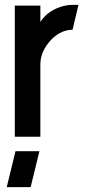

<svg xmlns="http://www.w3.org/2000/svg" viewBox="-20 -564 356 792"><path d="M7.8 208 43.9 59.6H142.6L106.4 208ZM41 0V-541H146.5V-473.6Q173.8 -516.6 228.5 -535.2Q253.9 -543.9 278.3 -543.9H303.7L279.3 -441.4Q221.7 -440.4 178.7 -385.7Q146.5 -343.8 146.5 -298.8V0Z"/></svg>

Font: Post No Bills Jaffna
Style: Bold
Weight: 700
Designer: Kosala Senevirathne, Siva Puranthara, Lasantha Premarathna, Tharique Azeez
Foundry: Mooniak
Version: Version 1.220 ; ttfautohint (v1.6)